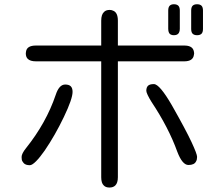

<svg xmlns="http://www.w3.org/2000/svg" viewBox="-20 -798 1040 890"><path d="M813.5 -749Q813.5 -764.6 806.6 -771.5Q799.8 -778.3 786.1 -778.3Q773.4 -778.3 766.6 -771.5Q759.8 -764.6 759.8 -749V-664.1Q759.8 -641.6 774.4 -636.7Q779.3 -634.8 786.1 -634.8Q803.7 -634.8 809.6 -646.5Q813.5 -653.3 813.5 -664.1ZM866.2 -749V-664.1Q866.2 -648.4 873 -641.6Q879.9 -634.8 893.6 -634.8Q907.2 -634.8 914.1 -641.6Q920.9 -648.4 920.9 -664.1V-749Q920.9 -764.6 914.1 -771.5Q907.2 -778.3 893.6 -778.3Q879.9 -778.3 873 -771.5Q866.2 -764.6 866.2 -749ZM99.6 -550.8Q99.6 -534.2 108.4 -525.4Q120.1 -513.7 146.5 -513.7H449.2V23.4Q449.2 50.8 460.9 61.5Q469.7 71.3 487.3 71.3Q504.9 71.3 514.6 61.5Q526.4 49.8 526.4 23.4V-513.7H834Q875 -513.7 878.9 -543.9Q879.9 -546.9 879.9 -550.8Q879.9 -554.7 878.9 -558.6Q877.9 -562.5 877 -565.4Q869.1 -586.9 834 -586.9H526.4V-702.1Q526.4 -741.2 502.9 -749Q497.1 -752 488.3 -752Q470.7 -752 461.9 -742.2Q449.2 -730.5 449.2 -702.1V-586.9H146.5Q104.5 -586.9 100.6 -558.6Q99.6 -554.7 99.6 -550.8ZM776.4 -310.5Q719.7 -408.2 693.4 -408.2Q673.8 -408.2 666 -400.4Q658.2 -392.6 658.2 -377Q658.2 -371.1 664.6 -357.4Q670.9 -343.8 682.6 -325.2Q761.7 -206.1 801.8 -94.7Q825.2 -33.2 853.5 -33.2Q880.9 -33.2 888.7 -49.8Q893.6 -57.6 893.6 -70.8Q893.6 -84 867.7 -139.6Q841.8 -195.3 776.4 -310.5ZM316.4 -372.1Q316.4 -389.6 308.1 -397.9Q299.8 -406.2 282.2 -406.2Q253.9 -406.2 238.3 -358.4Q238.3 -358.4 238.3 -358.4Q194.3 -228.5 100.6 -111.3Q80.1 -85.9 80.1 -70.3Q80.1 -56.6 83.5 -50.8Q86.9 -44.9 89.8 -42Q98.6 -32.2 118.2 -32.2Q128.9 -32.2 147 -50.3Q165 -68.4 187.5 -100.6Q235.4 -170.9 275.9 -255.4Q316.4 -339.8 316.4 -372.1Z"/></svg>

Font: FakePearl
Style: Light
Weight: 350
Version: Version 1.2